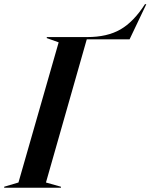

<svg xmlns="http://www.w3.org/2000/svg" viewBox="-74 -887 711 907"><path d="M-54.2 0V-4.9L13.2 -24.9L203.1 -687L147 -707V-711.9H337.9Q432.6 -711.9 495.1 -748Q557.6 -784.2 610.8 -867.2H617.2L538.1 -701.2H335.9L143.1 -24.9L213.9 -4.9V0Z"/></svg>

Font: Nyght Serif Medium Italic
Style: Regular
Weight: 500
Italic angle: -16°
Designer: Maksym Kobuzan
Version: Version 0.410;Glyphs 3.1.2 (3151)